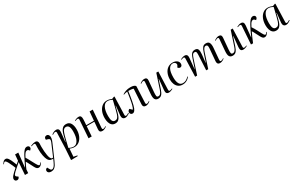

<svg xmlns="http://www.w3.org/2000/svg" viewBox="263 -2294 6633 4290"><g transform="rotate(-30 3579.5 -149.5)"><path d="M390 -145H394Q424 -205 453 -266.5Q482 -328 520 -398Q554 -460 586.5 -493.5Q619 -527 656 -527Q685 -527 701 -512.5Q717 -498 717 -475Q717 -454 706 -440.5Q695 -427 680 -414L660 -437Q639 -460 607.5 -451.5Q576 -443 550 -400Q538 -381 527 -359.5Q516 -338 511 -328Q532 -294 547 -267.5Q562 -241 581 -203Q612 -144 631.5 -109Q651 -74 663 -57Q675 -40 683 -34.5Q691 -29 698 -29Q711 -29 725.5 -46Q740 -63 747 -73L756 -63Q748 -51 735.5 -33Q723 -15 704 -0.5Q685 14 656 14Q633 14 614.5 -0.5Q596 -15 574.5 -53Q553 -91 520 -160Q504 -193 491.5 -214Q479 -235 471 -248Q452 -211 433.5 -173.5Q415 -136 398 -93L391 0H308L330 -321Q217 -225 163.5 -173.5Q110 -122 110 -100Q110 -89 114 -81.5Q118 -74 129 -66L165 -41Q149 14 101 14Q73 14 57 -2.5Q41 -19 41 -46Q41 -81 82 -127.5Q123 -174 205 -244Q198 -264 191.5 -280.5Q185 -297 176 -318Q148 -383 127.5 -419Q107 -455 92.5 -470Q78 -485 68 -485Q55 -485 40.5 -468.5Q26 -452 19 -441L10 -451Q19 -463 31 -481Q43 -499 62.5 -513.5Q82 -528 110 -528Q145 -528 174 -487Q203 -446 237 -360Q244 -344 250 -327.5Q256 -311 263 -294L332 -353L346 -508H429Z M1036 57Q1016 104 993 143Q970 182 937.5 205.5Q905 229 856 229Q816 229 792 210.5Q768 192 768 163Q768 141 781 125Q794 109 820 105L838 139Q852 165 860.5 176.5Q869 188 876.5 191Q884 194 894 194Q924 194 949.5 165.5Q975 137 1006 69L1037 0H1010Q945 0 910 -59Q885 -101 869.5 -179Q854 -257 854 -353Q854 -364 854.5 -386.5Q855 -409 856 -432Q857 -455 857 -466Q857 -499 826 -499Q810 -499 792 -492.5Q774 -486 758 -480L752 -494Q763 -500 783 -508Q803 -516 826.5 -521.5Q850 -527 870 -527Q911 -527 928 -503.5Q945 -480 943 -443Q942 -426 941 -404.5Q940 -383 940 -360Q940 -302 944.5 -244Q949 -186 957.5 -139Q966 -92 978 -65Q990 -40 999.5 -31Q1009 -22 1023 -22H1046L1181 -337Q1199 -379 1193.5 -402Q1188 -425 1156 -434L1106 -448Q1101 -485 1117.5 -506Q1134 -527 1166 -527Q1197 -527 1215 -502.5Q1233 -478 1233 -448Q1233 -426 1229.5 -406.5Q1226 -387 1218 -364Q1210 -341 1195.5 -308Q1181 -275 1160 -226Z M1400 -455Q1401 -478 1394 -486.5Q1387 -495 1370 -495Q1352 -495 1333 -485Q1314 -475 1299 -464L1290 -476Q1307 -492 1341.5 -509.5Q1376 -527 1411 -527Q1493 -527 1483 -427L1458 -189L1464 -188L1496 -324Q1510 -383 1530 -429Q1550 -475 1583 -501Q1616 -527 1668 -527Q1745 -527 1781.5 -467Q1818 -407 1818 -307Q1818 -214 1787.5 -141.5Q1757 -69 1703.5 -27.5Q1650 14 1579 14Q1549 14 1515.5 5.5Q1482 -3 1464 -12L1449 189L1542 207L1539 224L1374 228L1367 219L1385 -57ZM1633 -473Q1602 -473 1580 -453Q1558 -433 1540 -384.5Q1522 -336 1501 -251L1450 -39Q1514 -4 1571 -4Q1642 -4 1685 -84Q1728 -164 1728 -307Q1728 -393 1705 -433Q1682 -473 1633 -473Z M2246 -256H2048L2030 0H1948L1980 -459Q1982 -481 1973.5 -490Q1965 -499 1950 -499Q1930 -499 1888 -481L1882 -494Q1898 -503 1929 -515Q1960 -527 1990 -527Q2033 -527 2047.5 -501.5Q2062 -476 2060 -427Q2059 -389 2056 -352.5Q2053 -316 2050 -279H2248L2268 -508H2350L2315 -60Q2314 -38 2319 -27.5Q2324 -17 2340 -17Q2358 -17 2375.5 -26Q2393 -35 2407 -46L2415 -35Q2398 -19 2365.5 -2.5Q2333 14 2302 14Q2222 14 2230 -69Z M2902 -58Q2901 -36 2906.5 -27Q2912 -18 2928 -18Q2946 -18 2965 -28Q2984 -38 2999 -49L3008 -37Q2997 -27 2977.5 -15Q2958 -3 2936 5.5Q2914 14 2893 14Q2849 14 2830 -14.5Q2811 -43 2815 -86L2841 -324L2834 -325L2798 -178Q2785 -125 2766 -81Q2747 -37 2716 -11.5Q2685 14 2635 14Q2582 14 2548.5 -16Q2515 -46 2499.5 -96.5Q2484 -147 2484 -206Q2484 -300 2513.5 -372Q2543 -444 2596 -485.5Q2649 -527 2719 -527Q2757 -527 2791 -517Q2825 -507 2843 -498L2908 -522L2917 -513ZM2661 -44Q2699 -44 2722.5 -68Q2746 -92 2763.5 -143Q2781 -194 2800 -274L2848 -474Q2817 -491 2788 -500Q2759 -509 2727 -509Q2657 -509 2615.5 -430Q2574 -351 2574 -211Q2574 -126 2594.5 -85Q2615 -44 2661 -44Z M3116 -459Q3154 -485 3206.5 -503Q3259 -521 3325 -521Q3378 -521 3412.5 -508Q3447 -495 3456 -471L3437 -60Q3436 -38 3441 -27.5Q3446 -17 3462 -17Q3480 -17 3497.5 -26Q3515 -35 3529 -46L3537 -35Q3520 -19 3487.5 -2.5Q3455 14 3424 14Q3347 14 3352 -69L3376 -455Q3351 -466 3314 -469Q3277 -472 3245 -472Q3239 -420 3229 -358Q3219 -296 3208 -237Q3197 -178 3186 -135Q3166 -57 3139.5 -21.5Q3113 14 3079 14Q3054 14 3036 -3Q3018 -20 3018 -47Q3018 -69 3033 -87.5Q3048 -106 3067 -113L3122 -59Q3135 -73 3143.5 -95Q3152 -117 3162 -151Q3168 -171 3175.5 -207Q3183 -243 3190.5 -287.5Q3198 -332 3205 -379.5Q3212 -427 3218 -471Q3199 -470 3168.5 -463Q3138 -456 3122 -448Z M3569 -478Q3591 -498 3624 -512.5Q3657 -527 3686 -527Q3763 -527 3755 -444L3730 -156Q3725 -95 3730 -63.5Q3735 -32 3772 -32Q3805 -32 3828.5 -60.5Q3852 -89 3871 -147L3992 -513H4044L4028 -63Q4027 -37 4032 -25.5Q4037 -14 4054 -14Q4066 -14 4082 -19Q4098 -24 4117 -32L4123 -19Q4101 -6 4070.5 4Q4040 14 4017 14Q3975 14 3958 -11Q3941 -36 3946 -88L3972 -361L3967 -362L3894 -140Q3867 -58 3833 -22Q3799 14 3743 14Q3685 14 3661 -26.5Q3637 -67 3645 -162L3669 -450Q3671 -475 3666 -485.5Q3661 -496 3645 -496Q3628 -496 3609 -487Q3590 -478 3577 -467Z M4418 -527Q4483 -527 4526 -495.5Q4569 -464 4569 -411Q4569 -380 4553.5 -362Q4538 -344 4513 -344Q4495 -344 4479.5 -354Q4464 -364 4456 -379L4475 -406Q4493 -432 4487 -455.5Q4481 -479 4460.5 -494Q4440 -509 4412 -509Q4344 -509 4306 -439.5Q4268 -370 4268 -228Q4268 -123 4299 -67.5Q4330 -12 4394 -12Q4441 -12 4477.5 -32.5Q4514 -53 4550 -91L4560 -80Q4548 -64 4523 -42Q4498 -20 4461 -3Q4424 14 4374 14Q4311 14 4267 -17Q4223 -48 4200.5 -102.5Q4178 -157 4178 -225Q4178 -311 4206.5 -379.5Q4235 -448 4289 -487.5Q4343 -527 4418 -527Z M5004 -386Q5006 -435 4999 -458Q4992 -481 4960 -481Q4925 -481 4907.5 -454.5Q4890 -428 4868 -362L4750 0H4698L4714 -459Q4715 -499 4687 -499Q4679 -499 4664.5 -495.5Q4650 -492 4625 -481L4619 -494Q4635 -503 4666 -515Q4697 -527 4725 -527Q4769 -527 4786 -501.5Q4803 -476 4798 -426L4771 -152L4775 -151L4849 -373Q4867 -427 4885 -461Q4903 -495 4927.5 -511Q4952 -527 4991 -527Q5053 -527 5070 -484Q5087 -441 5079 -363L5057 -152L5061 -151L5134 -373Q5160 -453 5190 -490Q5220 -527 5276 -527Q5342 -527 5363 -481.5Q5384 -436 5377 -354L5353 -76Q5350 -39 5355.5 -28Q5361 -17 5377 -17Q5391 -17 5408 -23.5Q5425 -30 5444 -46L5452 -35Q5435 -19 5403 -2.5Q5371 14 5340 14Q5295 14 5279 -9.5Q5263 -33 5266 -69L5293 -388Q5298 -441 5286 -461Q5274 -481 5249 -481Q5233 -481 5217.5 -472Q5202 -463 5186.5 -437Q5171 -411 5154 -360L5036 0H4984Z M5489 -478Q5511 -498 5544 -512.5Q5577 -527 5606 -527Q5683 -527 5675 -444L5650 -156Q5645 -95 5650 -63.5Q5655 -32 5692 -32Q5725 -32 5748.5 -60.5Q5772 -89 5791 -147L5912 -513H5964L5948 -63Q5947 -37 5952 -25.5Q5957 -14 5974 -14Q5986 -14 6002 -19Q6018 -24 6037 -32L6043 -19Q6021 -6 5990.5 4Q5960 14 5937 14Q5895 14 5878 -11Q5861 -36 5866 -88L5892 -361L5887 -362L5814 -140Q5787 -58 5753 -22Q5719 14 5663 14Q5605 14 5581 -26.5Q5557 -67 5565 -162L5589 -450Q5591 -475 5586 -485.5Q5581 -496 5565 -496Q5548 -496 5529 -487Q5510 -478 5497 -467Z M6221 -137H6225Q6247 -186 6265 -227Q6283 -268 6303.5 -308.5Q6324 -349 6351 -398Q6384 -458 6417.5 -492.5Q6451 -527 6487 -527Q6516 -527 6532 -512.5Q6548 -498 6548 -475Q6548 -454 6537 -440.5Q6526 -427 6511 -414L6491 -437Q6484 -445 6475 -450Q6466 -455 6452 -455Q6434 -455 6415 -441Q6396 -427 6378 -397Q6359 -365 6341 -328Q6364 -294 6380.5 -267.5Q6397 -241 6416 -203Q6446 -143 6465 -108Q6484 -73 6495.5 -56Q6507 -39 6514.5 -34Q6522 -29 6529 -29Q6542 -29 6556.5 -46Q6571 -63 6578 -73L6587 -63Q6579 -51 6566.5 -33Q6554 -15 6535 -0.5Q6516 14 6487 14Q6464 14 6446 -0.5Q6428 -15 6406.5 -53Q6385 -91 6351 -160Q6335 -193 6324 -212.5Q6313 -232 6302 -247Q6273 -189 6247 -129Q6221 -69 6193 0H6139L6170 -459Q6173 -499 6142 -499Q6132 -499 6117 -495.5Q6102 -492 6079 -481L6073 -494Q6092 -505 6121.5 -516Q6151 -527 6181 -527Q6224 -527 6239.5 -501Q6255 -475 6250 -425Z M7052 -58Q7051 -36 7056.5 -27Q7062 -18 7078 -18Q7096 -18 7115 -28Q7134 -38 7149 -49L7158 -37Q7147 -27 7127.5 -15Q7108 -3 7086 5.5Q7064 14 7043 14Q6999 14 6980 -14.5Q6961 -43 6965 -86L6991 -324L6984 -325L6948 -178Q6935 -125 6916 -81Q6897 -37 6866 -11.5Q6835 14 6785 14Q6732 14 6698.5 -16Q6665 -46 6649.5 -96.5Q6634 -147 6634 -206Q6634 -300 6663.5 -372Q6693 -444 6746 -485.5Q6799 -527 6869 -527Q6907 -527 6941 -517Q6975 -507 6993 -498L7058 -522L7067 -513ZM6811 -44Q6849 -44 6872.5 -68Q6896 -92 6913.5 -143Q6931 -194 6950 -274L6998 -474Q6967 -491 6938 -500Q6909 -509 6877 -509Q6807 -509 6765.5 -430Q6724 -351 6724 -211Q6724 -126 6744.5 -85Q6765 -44 6811 -44Z"/></g></svg>

Font: Literata 72pt
Style: Italic
Weight: 400
Italic angle: -2°
Designer: Latin by Veronika Burian and Jose Scaglione. Greek by Irene Vlachou. Cyrillic by Vera Evstafieva
Foundry: TypeTogether
Version: Version 3.002